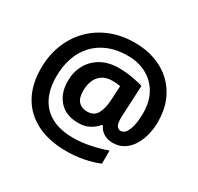

<svg xmlns="http://www.w3.org/2000/svg" viewBox="-167 -912 1230 1194"><g transform="rotate(30 448.5 -315.0)"><path d="M847 -358Q847 -312 836 -267Q825 -222 802.5 -185Q780 -148 746 -126.5Q712 -105 666 -105Q629 -105 601 -122.5Q573 -140 562 -168H554Q534 -143 500.5 -124Q467 -105 420 -105Q331 -105 282.5 -158.5Q234 -212 234 -299Q234 -366 263 -417.5Q292 -469 345 -498.5Q398 -528 470 -528Q517 -528 567.5 -519.5Q618 -511 646 -501L636 -296Q635 -286 635 -275.5Q635 -265 635 -262Q635 -221 646.5 -207.5Q658 -194 672 -194Q695 -194 710 -216.5Q725 -239 732.5 -276.5Q740 -314 740 -359Q740 -443 706 -501.5Q672 -560 613.5 -591Q555 -622 480 -622Q401 -622 341 -597Q281 -572 240 -527Q199 -482 178.5 -421Q158 -360 158 -288Q158 -198 190.5 -135.5Q223 -73 285.5 -41Q348 -9 439 -9Q497 -9 560 -22Q623 -35 675 -54V40Q627 60 568 72Q509 84 443 84Q319 84 231 40Q143 -4 96.5 -86.5Q50 -169 50 -285Q50 -376 80 -454Q110 -532 166.5 -590.5Q223 -649 302 -681.5Q381 -714 479 -714Q559 -714 626.5 -689.5Q694 -665 743.5 -618.5Q793 -572 820 -506.5Q847 -441 847 -358ZM347 -297Q347 -242 370 -218Q393 -194 431 -194Q481 -194 501.5 -230.5Q522 -267 526 -326L532 -434Q521 -436 507 -437.5Q493 -439 476 -439Q429 -439 400.5 -418.5Q372 -398 359.5 -365.5Q347 -333 347 -297Z"/></g></svg>

Font: Noto Sans Armenian
Style: Bold
Weight: 700
Version: Version 2.007